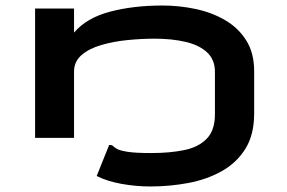

<svg xmlns="http://www.w3.org/2000/svg" viewBox="-20 -499 1040 695"><path d="M524 176Q472 176 419.5 166.5Q367 157 330 138L375 26Q385 25 389 29.5Q393 34 403.5 40Q414 46 442 50.5Q470 55 528 55Q594 55 646 44.5Q698 34 728 3.5Q758 -27 758 -85V-239Q758 -283 729.5 -309.5Q701 -336 651.5 -347.5Q602 -359 540 -359Q493 -359 442 -354Q391 -349 346.5 -336Q302 -323 275 -299.5Q248 -276 248 -240V0H107V-468H248V-381Q293 -434 377.5 -456.5Q462 -479 568 -479Q629 -479 688 -466.5Q747 -454 795 -426Q843 -398 871.5 -352.5Q900 -307 900 -241V-88Q900 -11 868 40Q836 91 782 121Q728 151 661 163.5Q594 176 524 176Z"/></svg>

Font: Inconsolata UltraExpanded ExtraBold
Style: Regular
Weight: 800
Width: 9
Monospace: yes
Designer: Raph Levien, Cyreal, Brenton Simpson
Foundry: Raph Levien, Cyreal, Google
Version: Version 3.001; ttfautohint (v1.8.2.53-6de2)